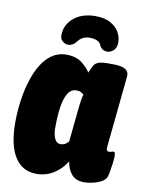

<svg xmlns="http://www.w3.org/2000/svg" viewBox="-83 -778 631 844"><g transform="rotate(10 232.5 -356.0)"><path d="M138 8Q75 8 41.5 -45Q8 -98 8 -198Q8 -260 18.5 -319.5Q29 -379 49.5 -426.5Q70 -474 102.5 -502.5Q135 -531 178 -531Q222 -531 248.5 -510Q275 -489 286 -470Q295 -492 302 -503.5Q309 -515 322.5 -520Q336 -525 364 -525H386Q426 -525 442.5 -514.5Q459 -504 457 -483L425 -165Q422 -143 436 -143Q442 -143 447 -145Q452 -147 456 -147Q460 -147 462 -143.5Q464 -140 464 -127Q464 -117 461.5 -96.5Q459 -76 455.5 -57Q452 -38 449 -32Q441 -14 410.5 -3Q380 8 351 8Q314 8 295 -14.5Q276 -37 271 -71Q252 -38 217 -15Q182 8 138 8ZM221 -139Q229 -139 236.5 -142Q244 -145 256 -157L272 -315Q274 -329 276 -345Q278 -361 282 -370Q278 -375 269.5 -379.5Q261 -384 248 -384Q185 -384 185 -205Q185 -178 193.5 -158.5Q202 -139 221 -139ZM275 -720Q316 -720 342 -705.5Q368 -691 380.5 -669Q393 -647 393 -624Q393 -599 379.5 -587Q366 -575 351 -575Q341 -575 332 -580Q323 -585 317 -598Q311 -612 297 -617Q283 -622 266 -622Q233 -622 213 -595Q198 -575 177 -575Q165 -575 153 -584.5Q141 -594 141 -610Q141 -658 178 -689Q215 -720 275 -720Z"/></g></svg>

Font: Asap Condensed Condensed Black
Style: Italic
Weight: 900
Width: 3
Italic angle: -6°
Designer: Pablo Cosgaya
Foundry: Omnibus-Type
Version: Version 3.001; ttfautohint (v1.8.4.7-5d5b)